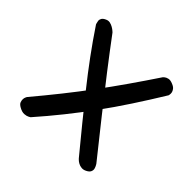

<svg xmlns="http://www.w3.org/2000/svg" viewBox="-136 -709 774 774"><g transform="rotate(45 251.0 -322.0)"><path d="M437 -81Q426 -75 415.5 -76Q405 -77 397 -81.5Q389 -86 384.5 -90.5Q380 -95 380 -95Q332 -153 288.5 -206.5Q245 -260 204 -311.5Q163 -363 124 -416Q85 -469 47 -526Q47 -526 45.5 -530.5Q44 -535 43 -542Q42 -549 46 -556Q50 -563 61 -568Q71 -573 80.5 -571Q90 -569 98.5 -564Q107 -559 112 -554.5Q117 -550 117 -550Q164 -487 215 -421Q266 -355 323.5 -282.5Q381 -210 445 -130Q445 -130 448 -125Q451 -120 453.5 -112Q456 -104 452.5 -95.5Q449 -87 437 -81ZM70 -74Q57 -81 54 -89.5Q51 -98 51.5 -105Q52 -112 54.5 -117Q57 -122 57 -122Q104 -178 147 -232Q190 -286 230 -340Q270 -394 309 -450Q348 -506 388 -566Q388 -566 393 -570.5Q398 -575 408 -577.5Q418 -580 432 -574Q445 -569 450.5 -561.5Q456 -554 457 -547.5Q458 -541 457 -536Q456 -531 456 -531Q415 -464 375 -403Q335 -342 294.5 -286.5Q254 -231 212 -178.5Q170 -126 125 -75Q125 -75 118 -71Q111 -67 98.5 -66Q86 -65 70 -74Z"/></g></svg>

Font: Sour Gummy
Style: Regular
Weight: 400
Designer: Stefie Justprince
Foundry: Eifetstype
Version: Version 1.000